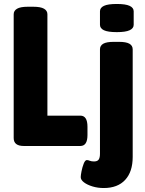

<svg xmlns="http://www.w3.org/2000/svg" viewBox="-20 -736 729 968"><path d="M100 0Q49 0 49 -40V-664Q49 -682 66 -692Q83 -702 120 -702H148Q185 -702 202 -692Q219 -682 219 -664V-153H385Q421 -153 421 -97V-55Q421 0 385 0ZM503 212Q473 212 446.5 204Q420 196 403.5 183.5Q387 171 387 157Q387 148 391 127.5Q395 107 402 89Q409 71 418 71Q424 71 432.5 74.5Q441 78 454 78Q471 78 477.5 68.5Q484 59 484 39V-487Q484 -506 500.5 -515.5Q517 -525 553 -525H580Q616 -525 632.5 -515.5Q649 -506 649 -487V55Q649 130 611 171Q573 212 503 212ZM569 -574Q524 -574 504 -583.5Q484 -593 484 -611V-679Q484 -697 504 -706.5Q524 -716 569 -716Q613 -716 633.5 -706.5Q654 -697 654 -679V-611Q654 -593 633.5 -583.5Q613 -574 569 -574Z"/></svg>

Font: Asap Semi Condensed ExtraBold
Style: Regular
Weight: 800
Width: 4
Designer: Pablo Cosgaya
Foundry: Omnibus-Type
Version: Version 3.001; ttfautohint (v1.8.4.7-5d5b)